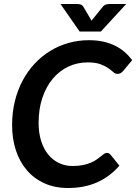

<svg xmlns="http://www.w3.org/2000/svg" viewBox="-20 -932 681 960"><path d="M342.5 -102Q373 -102 395.5 -106.8Q418 -111.5 435 -119Q452 -126.5 463.8 -134.8Q475.5 -143 484.5 -150.5Q493.5 -158 500.5 -162.8Q507.5 -167.5 514.5 -167.5Q521 -167.5 525 -165Q529 -162.5 531.5 -160L577 -103.5Q530 -49.5 466.5 -20.8Q403 8 320.5 8Q253.5 8 201.5 -15.8Q149.5 -39.5 113.8 -81.5Q78 -123.5 59.2 -181Q40.5 -238.5 40.5 -306.5Q40.5 -369 54 -424.8Q67.5 -480.5 92.5 -527.8Q117.5 -575 152.2 -612.5Q187 -650 229.8 -676.5Q272.5 -703 321.8 -717Q371 -731 424.5 -731Q464 -731 496.5 -723.8Q529 -716.5 555.2 -703.5Q581.5 -690.5 602.8 -672.2Q624 -654 641 -631.5L596 -577.5Q591 -571.5 584.2 -567Q577.5 -562.5 567.5 -562.5Q556.5 -562.5 546.5 -571.5Q536.5 -580.5 521.2 -591.2Q506 -602 481.8 -611Q457.5 -620 418 -620Q366 -620 321.2 -598.8Q276.5 -577.5 243.5 -538Q210.5 -498.5 191.8 -442.8Q173 -387 173 -317.5Q173 -267 185.8 -227Q198.5 -187 221.2 -159.2Q244 -131.5 275 -116.8Q306 -102 342.5 -102ZM611 -912 484.5 -774.5H378L282.5 -912H365Q372 -912 381.5 -910Q391 -908 397.5 -897L432 -838.5Q433.5 -836 435 -833.2Q436.5 -830.5 437.5 -828Q439.5 -830.5 441.2 -833.2Q443 -836 445.5 -838.5L492.5 -896.5Q501 -907.5 511.2 -909.8Q521.5 -912 528.5 -912Z"/></svg>

Font: Lato 2
Style: Bold Italic
Weight: 700
Italic angle: -7°
Designer: Lukasz Dziedzic with Adam Twardoch and Botio Nikoltchev
Foundry: tyPoland Lukasz Dziedzic
Version: Version 2.015; 2015-08-06; http://www.latofonts.com/